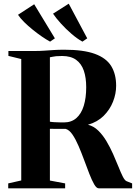

<svg xmlns="http://www.w3.org/2000/svg" viewBox="-20 -1019 735 1039"><path d="M24.5 0V-26.5L95 -42.5V-699.5L25.5 -716.5V-743H166Q195.5 -743 219.8 -744.8Q244 -746.5 269.5 -748.2Q295 -750 327.5 -750Q432 -750 493.5 -727.5Q555 -705 581.8 -661.5Q608.5 -618 608.5 -555Q608.5 -511.5 591.5 -468.5Q574.5 -425.5 540.8 -392Q507 -358.5 456 -344Q487 -336.5 511.8 -312.2Q536.5 -288 556.2 -254.8Q576 -221.5 592 -185.5Q608 -149.5 620.8 -117.5Q633.5 -85.5 644.2 -64Q655 -42.5 665 -38.5L695 -26.5V0H514Q502 0 489.5 -21.8Q477 -43.5 463.5 -78.2Q450 -113 435.5 -152.5Q421 -192 405.2 -228.8Q389.5 -265.5 372.2 -290.8Q355 -316 335.5 -321.5Q325.5 -321.5 314.2 -321.5Q303 -321.5 291.5 -321.5Q280 -321.5 269.2 -321.8Q258.5 -322 250 -322V-42L332.5 -26.5V0ZM326 -356.5Q366.5 -356.5 393.2 -380Q420 -403.5 433.2 -446.2Q446.5 -489 446.5 -547Q446.5 -599 433.5 -636.8Q420.5 -674.5 392 -695.2Q363.5 -716 316 -716Q295.5 -716 283.5 -714.8Q271.5 -713.5 264.2 -711.8Q257 -710 250 -709V-360.5Q260 -358.5 274.5 -357.8Q289 -357 303.2 -356.8Q317.5 -356.5 326 -356.5ZM250.5 -794Q231 -804.5 206.2 -821.5Q181.5 -838.5 156.5 -858.8Q131.5 -879 110.2 -900Q89 -921 77.5 -939L165 -996L277 -811.5L251.5 -794ZM425.5 -794Q397.5 -809.5 366.8 -836Q336 -862.5 309.5 -891.8Q283 -921 267 -945L352 -999L452 -811.5L426.5 -794Z"/></svg>

Font: Merriweather 120pt
Style: Bold
Weight: 700
Designer: Eben Sorkin
Foundry: Eben Sorkin
Version: Version 2.100